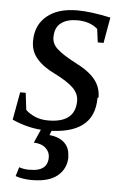

<svg xmlns="http://www.w3.org/2000/svg" viewBox="-51 -507 490 758"><g transform="rotate(5 194.5 -128.5)"><path d="M338 -135 334 -132Q334 -59 287 -23Q240 13 146 13Q77 13 8 -18L28 -128H50L58 -61Q72 -47 95 -37Q118 -27 148 -27Q255 -27 255 -114Q255 -142 232 -165Q210 -187 158 -213Q110 -236 85 -266Q61 -294 61 -334Q61 -398 105 -434Q148 -470 225 -470Q278 -470 357 -453L339 -351H316L309 -404Q278 -431 228 -431Q188 -431 164 -413Q140 -395 140 -356Q140 -330 161 -311Q183 -290 239 -261Q289 -236 314 -205Q338 -175 338 -135ZM239 107 240 109Q240 156 205 185Q171 213 104 213Q68 213 39 203L50 167Q73 175 97 173Q128 173 145 160Q163 146 163 118Q163 97 147 82Q130 66 99 65L132 -10H174L158 30Q197 34 218 54Q239 74 239 107Z"/></g></svg>

Font: Libra Serif Modern
Style: Italic
Weight: 400
Italic angle: -12°
Designer: Stefan Peev, Context Ltd
Foundry: Stefan Peev, Context Ltd
Version: Version 1.000